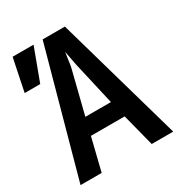

<svg xmlns="http://www.w3.org/2000/svg" viewBox="-174 -804 836 897"><g transform="rotate(-30 244.5 -355.0)"><path d="M307 -694 500 -16H384L339 -191H157L114 -16H0L187 -694ZM317 -281 263 -517 249 -591 238 -517 179 -281ZM25 -694H138L73 -519H-11Z"/></g></svg>

Font: D2Coding
Style: Bold
Weight: 700
Monospace: yes
Designer: Yong-Rak Park; Jeong-Hwan Yoon; Sang-Min Lee;
Foundry: NHN Corporation
Version: Version 1.3.2; Build 20180524